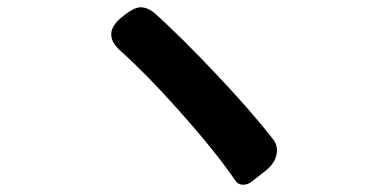

<svg xmlns="http://www.w3.org/2000/svg" viewBox="-20 -605 1020 526"><path d="M625 -110Q569 -192 465 -308Q382 -401 312 -464Q282 -490 285 -515Q287 -538 320 -563Q345 -583 363 -585Q384 -586 406 -567Q483 -497 574 -400Q668 -301 730 -221Q742 -204 737.5 -181.5Q733 -159 712 -141L701 -132L669 -107Q657 -98 644 -99Q631 -100 625 -110Z"/></svg>

Font: GenSenRounded2 TW B
Style: Regular
Weight: 700
Version: Version 2.000;PS 2;hotconv 16.6.51;makeotf.lib2.5.65220 DEVE